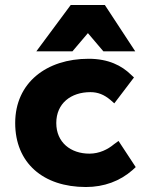

<svg xmlns="http://www.w3.org/2000/svg" viewBox="-20 -739 582 771"><path d="M325 12C398 12 462 -12 512 -56L525 -68L456 -173L438 -160C413 -139 379 -122 339 -122C264 -122 206 -167 206 -245C206 -324 265 -369 343 -369C373 -369 398 -359 423 -338L439 -324L518 -428L505 -440C469 -475 416 -503 336 -503C167 -503 41 -407 41 -245C41 -85 153 12 325 12ZM271 -533 333 -606 395 -533H523L401 -719H264L126 -533Z"/></svg>

Font: Falling Sky
Style: ExBd
Weight: 400
Designer: Paul D. Hunt
Foundry: Adobe Systems Incorporated
Version: Version 1.02